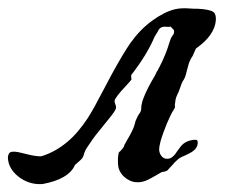

<svg xmlns="http://www.w3.org/2000/svg" viewBox="-61 -444 582 476"><path d="M125 -35.2Q109.9 0 44.9 12.2Q15.1 14.6 -10.3 -2.4Q-36.1 -20.5 -40.5 -44.9Q-43 -56.6 -38.6 -63.5Q-34.7 -70.3 -16.1 -66.9Q-9.3 -65.4 0.5 -63Q28.3 -55.7 41.5 -56.6Q75.7 -66.9 106 -92.3Q132.3 -114.3 156.7 -151.4Q171.4 -174.3 195.3 -220.7Q207.5 -243.7 216.3 -260.3Q244.6 -312 262.7 -337.9Q286.6 -371.1 315.4 -392.1Q346.2 -414.6 372.1 -420.9Q387.2 -424.8 410.6 -422.9Q417 -422.4 419.4 -422.4Q419.4 -422.4 428.2 -422.4Q459 -420.9 468.3 -414.1Q475.1 -408.7 474.1 -393.6Q471.2 -356.4 424.8 -323.7Q424.8 -323.7 416.5 -305.2Q412.1 -298.8 409.7 -293Q407.2 -288.1 405.3 -279.8Q404.3 -276.9 402.8 -271Q399.9 -257.8 397.5 -252.4Q396 -248.5 394 -245.6Q389.6 -239.7 385.3 -225.6Q382.8 -217.8 381.3 -214.8Q379.9 -212.9 378.4 -209Q375 -202.1 374 -195.8Q374 -194.3 373.5 -190.9Q372.1 -185.5 372.6 -181.6Q373 -178.7 372.6 -177.2Q372.1 -176.8 371.1 -174.3Q370.1 -171.9 369.1 -170.9Q367.2 -168.9 360.8 -155.8Q352.5 -138.7 344.2 -115.7Q339.8 -103.5 336.9 -93.3Q333.5 -80.1 333.5 -72.8Q334 -65.4 337.9 -59.1Q343.8 -49.8 354.5 -50.3Q363.8 -50.3 373 -61.5Q375 -64.5 378.4 -69.3Q387.7 -83 394 -87.9Q403.3 -95.2 418 -97.2Q423.8 -97.7 425.8 -97.2Q428.7 -96.7 429.2 -91.3Q429.7 -83 423.8 -75.2Q418.9 -69.3 409.7 -64.5Q404.3 -61.5 398.9 -59.1Q387.7 -54.7 382.3 -50.8Q379.9 -48.8 377.9 -46.9Q371.1 -41 366.2 -34.7Q362.8 -30.8 358.9 -26.9Q354.5 -22.5 354 -21.5Q353.5 -20.5 347.2 -18.6Q343.8 -17.6 342.8 -18.1Q341.3 -18.6 327.6 -10.3Q320.3 -5.9 314.5 -2.9Q305.7 2 299.3 4.4Q290 7.8 281.2 7.8Q271.5 8.3 261.2 3.9Q252.9 0 246.1 -6.3Q238.3 -13.7 234.4 -23.4Q231 -31.7 231.4 -45.4Q231.4 -46.9 231.4 -50.8Q232.4 -66.4 234.9 -67.4Q235.4 -67.4 236.8 -68.8Q239.3 -71.3 241.2 -73.7Q243.2 -76.2 243.2 -76.2Q247.1 -81.1 246.6 -81.5Q245.6 -82.5 254.4 -97.2Q270.5 -124 273.4 -137.7Q274.4 -143.6 278.3 -151.4Q281.2 -158.2 284.7 -162.6Q289.1 -168 289.1 -175.3Q289.1 -193.4 306.6 -227.1Q313.5 -240.7 323.2 -256.8L327.6 -266.1Q328.1 -265.6 335 -279.3Q350.6 -309.6 359.4 -339.8Q359.9 -342.3 362.3 -348.1Q365.2 -354.5 367.7 -356.9Q370.6 -360.4 370.6 -366.7Q370.6 -369.1 368.7 -371.1Q367.7 -372.1 365.7 -374Q361.3 -379.4 360.4 -377.9Q359.9 -377 355 -377.4Q349.6 -377.9 346.2 -377.9Q334.5 -377 330.1 -365.7Q326.2 -359.4 322.3 -353Q303.7 -308.6 264.2 -257.8Q264.2 -249.5 265.1 -247.1Q261.7 -242.2 252 -231.9Q225.1 -203.6 223.1 -194.3Q222.7 -190.4 225.6 -183.6Q228 -177.7 225.1 -171.9Q221.2 -163.6 194.3 -131.3Q171.9 -104.5 164.1 -91.8Q161.1 -86.9 157.7 -82.5Q149.4 -71.3 147 -61Q145 -53.7 141.6 -50.3Q141.6 -50.3 137.7 -46.4Z"/></svg>

Font: IM FELL English
Style: Italic
Weight: 400
Italic angle: -18°
Designer: Igino Marini
Foundry: Igino Marini
Version: 3.00